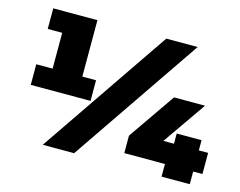

<svg xmlns="http://www.w3.org/2000/svg" viewBox="-97 -849 1251 999"><g transform="rotate(15 528.5 -350.0)"><path d="M64 -285V-396H152V-589H74V-700H312V-396H386V-285ZM205 0 683 -700H852L374 0ZM626 -68V-162L801 -415H968L806 -182H863V-237H997V-182H1047V-68H997V0H845V-68Z"/></g></svg>

Font: Montserrat Thin Black
Style: Regular
Weight: 900
Version: Version 9.000